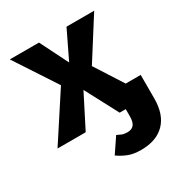

<svg xmlns="http://www.w3.org/2000/svg" viewBox="-180 -674 976 1035"><g transform="rotate(-30 307.5 -156.5)"><path d="M187.7 0H12.3L199 -286.2L29.7 -544.6H211.3L298.5 -370.3L382.6 -544.6H554.9L394.9 -292.3L505.6 -119.5H599V26.7Q599 127.2 546.9 179.7Q494.9 232.3 399.5 232.3Q352.3 232.3 320 219.2Q287.7 206.2 260.5 186.7L322.6 94.9Q336.4 102.1 349.7 107.4Q363.1 112.8 383.6 112.8Q409.2 112.8 423.1 97.2Q436.9 81.5 436.9 43.6V0H399L291.3 -203.6Z"/></g></svg>

Font: Fira Code
Style: Bold
Weight: 700
Monospace: yes
Designer: Carrois Corporate, Edenspiekermann AG, Nikita Prokopov
Foundry: Carrois Corporate, Edenspiekermann AG, Nikita Prokopov
Version: Version 6.000; ttfautohint (v1.8.2) -l 8 -r 50 -G 200 -x 14 